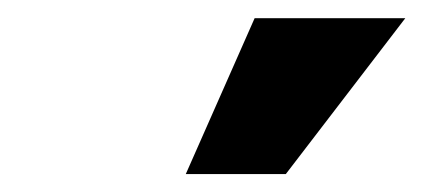

<svg xmlns="http://www.w3.org/2000/svg" viewBox="-20 -804 487 210"><path d="M183.2 -613.6 258.5 -784.1H423.3L292.6 -613.6Z"/></svg>

Font: Inter UI Black
Style: Italic
Weight: 900
Italic angle: -9.39999°
Designer: Rasmus Andersson
Foundry: rsms
Version: 3.2;8d6f07862